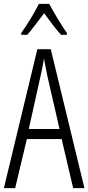

<svg xmlns="http://www.w3.org/2000/svg" viewBox="-20 -967 454 987"><path d="M233 -947H180C158 -903 118 -837 89 -797V-788H120C145 -816 179 -863 207 -899C235 -861 266 -818 294 -788H324V-797C302 -828 257 -901 233 -947ZM356 0H414L241 -714H172L0 0H58L118 -252H297ZM224 -574 286 -304H128L188 -574C196 -609 202 -637 206 -667C211 -637 217 -609 224 -574Z"/></svg>

Font: Noto Sans Lao ExtraCondensed Light
Style: Regular
Weight: 300
Width: 2
Designer: Monotype Design Team
Foundry: Monotype Imaging Inc.
Version: Version 2.003